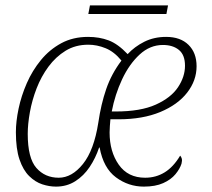

<svg xmlns="http://www.w3.org/2000/svg" viewBox="-20 -683 786 713"><path d="M188 10Q163 10 137 1.5Q111 -7 88.5 -29Q66 -51 52.5 -90.5Q39 -130 39 -192Q39 -232 49 -279.5Q59 -327 79.5 -374Q100 -421 132 -460Q164 -499 207.5 -522.5Q251 -546 307 -546Q349 -546 383.5 -533Q418 -520 454 -482Q480 -510 516 -528Q552 -546 597 -546Q650 -546 680 -516.5Q710 -487 710 -437Q710 -384 675 -339Q640 -294 575 -267Q510 -240 420 -240H390Q389 -227 388 -215Q387 -203 387 -191Q387 -120 421 -71.5Q455 -23 519 -23Q559 -23 591.5 -43Q624 -63 649 -105Q653 -101 655 -94Q657 -87 654 -75Q648 -56 631.5 -36Q615 -16 586 -3Q557 10 514 10Q457 10 410.5 -24.5Q364 -59 350 -135H348Q335 -96 313 -63Q291 -30 259.5 -10Q228 10 188 10ZM198 -23Q247 -23 288 -74Q329 -125 345 -227Q355 -296 374.5 -352.5Q394 -409 431 -458Q404 -491 372 -504Q340 -517 308 -517Q260 -517 223.5 -494.5Q187 -472 160 -435.5Q133 -399 116 -355Q99 -311 91 -266.5Q83 -222 83 -186Q83 -96 115 -59.5Q147 -23 198 -23ZM410 -269Q502 -269 558.5 -294.5Q615 -320 641 -359Q667 -398 667 -439Q667 -479 644.5 -497.5Q622 -516 585 -516Q537 -516 498.5 -480.5Q460 -445 433.5 -388.5Q407 -332 395 -269ZM308 -631 314 -663H604L598 -631Z"/></svg>

Font: Noto Serif ExtraLight
Style: Italic
Weight: 200
Italic angle: -12°
Designer: Monotype Design Team
Foundry: Monotype Imaging Inc.
Version: Version 2.014; ttfautohint (v1.8.4.7-5d5b)